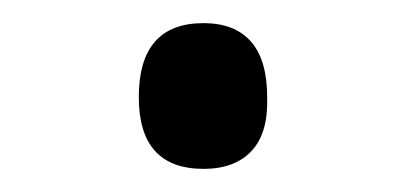

<svg xmlns="http://www.w3.org/2000/svg" viewBox="-20 -353 353 166"><path d="M156 -207Q128 -207 114 -222.5Q100 -238 100 -269Q100 -301 114 -317Q128 -333 156 -333Q183 -333 197 -317Q211 -301 211 -269Q212 -238 197.5 -222.5Q183 -207 156 -207Z"/></svg>

Font: Playwrite ES
Style: Regular
Weight: 400
Designer: Veronika Burian, José Scaglione
Foundry: TypeTogether
Version: Version 1.002